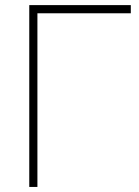

<svg xmlns="http://www.w3.org/2000/svg" viewBox="-20 -739 551 759"><path d="M95.7 -718.8H497.1V-686.5H127.9V0H95.7Z"/></svg>

Font: Min Sans VF VF
Style: Regular
Weight: 400
Designer: Jinseong-Kim, NotoSansCJK, Nunito
Foundry: Jinseong-Kim
Version: Version 1.420;Glyphs 3.1.2 (3151)